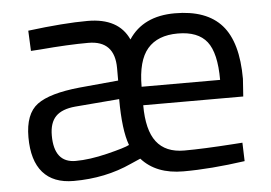

<svg xmlns="http://www.w3.org/2000/svg" viewBox="-43 -566 890 631"><g transform="rotate(-5 402.0 -250.0)"><path d="M710 -65 739 -67 741 -6Q628 10 538 10Q448 10 400 -44L368 -30Q281 10 176 10Q109 10 74.5 -29.5Q40 -69 40 -146Q40 -223 81 -253.5Q122 -284 221 -294L350 -306V-347Q350 -438 263 -438Q197 -438 104 -430L73 -428L70 -495Q189 -510 267 -510Q369 -510 402 -437Q450 -510 554.5 -510Q659 -510 709 -453.5Q759 -397 759 -276L755 -218H425Q425 -136 455 -97Q485 -58 546.5 -58Q608 -58 710 -65ZM188 -55Q234 -55 293 -69.5Q352 -84 367 -92Q348 -143 348 -245L202 -233Q158 -229 137.5 -208Q117 -187 117 -145Q117 -55 188 -55ZM425 -279H684Q684 -368 654.5 -405.5Q625 -443 558.5 -443Q492 -443 458.5 -404Q425 -365 425 -279Z"/></g></svg>

Font: Titillium-CLs Web
Style: CLs-Regular
Weight: 400
Version: Version 1.002;PS 57.000;hotconv 1.0.70;makeotf.lib2.5.55311